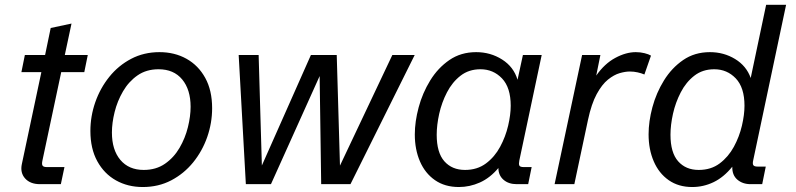

<svg xmlns="http://www.w3.org/2000/svg" viewBox="-20 -752 3250 784"><path d="M143.1 0Q103.5 0 82.5 -23.4Q61.5 -46.9 69.3 -82.5L148.9 -457.5H67.4L81.5 -527.3H164.1L187 -637.7L272 -655.8L244.6 -527.3H338.4L324.2 -457.5H230L153.3 -96.7Q149.9 -81.5 153.8 -75.7Q157.7 -69.8 170.9 -69.8H243.2L228.5 0Z M563 11.7Q502 11.7 453.6 -15.4Q405.3 -42.5 377.2 -93.8Q349.1 -145 349.1 -217.3Q349.1 -277.3 369.1 -334.7Q389.2 -392.1 426.3 -438.2Q463.4 -484.4 515.4 -511.7Q567.4 -539.1 631.3 -539.1Q692.9 -539.1 741.5 -512Q790 -484.9 818.1 -433.8Q846.2 -382.8 846.2 -310.1Q846.2 -250 826.2 -192.6Q806.2 -135.3 768.8 -89.1Q731.4 -43 679.2 -15.6Q627 11.7 563 11.7ZM566.9 -58.1Q617.2 -58.1 653.6 -83.3Q689.9 -108.4 713.1 -148.2Q736.3 -188 747.3 -232.7Q758.3 -277.3 758.3 -315.9Q758.3 -386.2 723.9 -427.7Q689.5 -469.2 627.4 -469.2Q577.6 -469.2 541.5 -444.1Q505.4 -418.9 482.2 -378.9Q459 -338.9 448 -294.4Q437 -250 437 -210.9Q437 -140.1 471.4 -99.1Q505.9 -58.1 566.9 -58.1Z M983.9 0 954.6 -527.3H1036.1L1049.3 -76.2L1249.5 -527.3H1355L1368.2 -75.7L1582 -527.3H1673.3L1411.1 0H1291.5L1285.2 -441.4L1086.4 0Z M1854 11.7Q1796.4 11.7 1756.1 -16.4Q1715.8 -44.4 1694.8 -93Q1673.8 -141.6 1673.8 -203.1Q1673.8 -255.4 1689.5 -313.7Q1705.1 -372.1 1736.6 -423.3Q1768.1 -474.6 1814.9 -506.8Q1861.8 -539.1 1924.3 -539.1Q1982.9 -539.1 2030.3 -509Q2077.6 -479 2093.3 -426.3L2115.2 -527.3H2191.9L2100.6 -96.7Q2097.7 -82.5 2100.6 -76.2Q2103.5 -69.8 2118.2 -69.8H2150.9L2136.7 0H2090.3Q2056.2 0 2035.6 -18.3Q2015.1 -36.6 2015.1 -65.9Q1981 -25.4 1939.5 -6.8Q1897.9 11.7 1854 11.7ZM1878.9 -58.1Q1928.7 -58.1 1964.4 -84.7Q2000 -111.3 2022.2 -152.6Q2044.4 -193.8 2054.9 -238.8Q2065.4 -283.7 2065.4 -320.3Q2065.4 -394.5 2029.8 -431.9Q1994.1 -469.2 1941.9 -469.2Q1894.5 -469.2 1860.6 -442.9Q1826.7 -416.5 1805.2 -375Q1783.7 -333.5 1773.4 -287.4Q1763.2 -241.2 1763.2 -201.7Q1763.2 -128.9 1794.4 -93.5Q1825.7 -58.1 1878.9 -58.1Z M2244.6 0 2356.9 -527.3H2431.6L2414.6 -443.4Q2448.7 -492.2 2492.4 -515.6Q2536.1 -539.1 2576.2 -539.1Q2594.7 -539.1 2611.6 -534.9Q2628.4 -530.8 2638.2 -524.9L2611.3 -447.8Q2599.1 -453.1 2583.7 -456.5Q2568.4 -460 2551.3 -460Q2533.7 -460 2510.5 -453.4Q2487.3 -446.8 2462.6 -427Q2438 -407.2 2416.5 -367.7Q2395 -328.1 2380.9 -262.2L2325.2 0Z M2806.6 11.7Q2750.5 11.7 2710.4 -16.4Q2670.4 -44.4 2649.4 -93.3Q2628.4 -142.1 2628.4 -203.6Q2628.4 -255.9 2644 -314.2Q2659.7 -372.6 2691.2 -423.6Q2722.7 -474.6 2769.5 -506.8Q2816.4 -539.1 2878.9 -539.1Q2935.5 -539.1 2981.7 -511Q3027.8 -482.9 3045.4 -433.6L3108.4 -732.4H3189.9L3055.7 -98.1Q3052.2 -83 3056.2 -77.4Q3060.1 -71.8 3073.2 -71.8H3106.9L3092.3 0H3044.9Q3012.2 0 2990.7 -18.6Q2969.2 -37.1 2970.2 -71.3Q2935.5 -28.3 2894 -8.3Q2852.5 11.7 2806.6 11.7ZM2833 -58.1Q2883.3 -58.1 2918.7 -84.7Q2954.1 -111.3 2976.6 -152.6Q2999 -193.8 3009.5 -238.8Q3020 -283.7 3020 -320.3Q3020 -394.5 2984.4 -431.9Q2948.7 -469.2 2896.5 -469.2Q2849.1 -469.2 2815.2 -442.9Q2781.2 -416.5 2759.8 -375Q2738.3 -333.5 2728 -287.4Q2717.8 -241.2 2717.8 -201.7Q2717.8 -128.9 2749 -93.5Q2780.3 -58.1 2833 -58.1Z"/></svg>

Font: Schibsted Grotesk
Style: Italic
Weight: 400
Italic angle: -12°
Designer: Bakken & Baeck AS, Henrik Kongsvoll
Foundry: Schibsted ASA
Version: Version 1.100; ttfautohint (v1.8.4.7-5d5b);gftools[0.9.25]